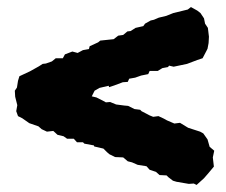

<svg xmlns="http://www.w3.org/2000/svg" viewBox="-20 -524 640 544"><path d="M547 -151 556 -146 568 -129 574 -108 587 -97 583 -78 586 -52 571 -34 558 -19 537 0 529 -4 515 -3 480 -9 470 -12 457 -22 452 -27 432 -28 422 -37 404 -43 395 -53 370 -57 354 -64 342 -67 329 -78 306 -79 290 -87 283 -93 273 -103 247 -109 246 -112 219 -117 215 -121H198L189 -131H170L160 -138L143 -142L131 -153L113 -151L98 -158L89 -166L63 -175L43 -189L31 -195L26 -209L29 -226L23 -250L22 -267L28 -276L31 -295L35 -308L65 -322L90 -336L101 -343L110 -344L127 -350L138 -359H158L164 -370L185 -378L200 -374L215 -382L232 -385L234 -393L258 -404L264 -409L302 -413L315 -423L329 -425L341 -435L350 -436L364 -445L386 -450L391 -457L407 -466L416 -468L430 -474L451 -479L471 -487L512 -497L521 -504L539 -494L548 -487L558 -472L561 -457L569 -445L572 -420L571 -402L568 -386L565 -380L554 -359L539 -354L510 -343L472 -335L459 -338L456 -334L440 -331L427 -323H404L400 -314L380 -310L363 -304L346 -301L342 -292L328 -291L304 -282L289 -277L288 -281L262 -275L248 -267L240 -251L253 -248L271 -239L280 -234L292 -235L309 -228L332 -225L343 -224L361 -215L377 -213L381 -209L404 -197L414 -193L429 -195L444 -188L453 -183L474 -174L490 -176L513 -162Z"/></svg>

Font: Winky Rough Black
Style: Regular
Weight: 900
Designer: Simon Atzbach
Foundry: typofactur
Version: Version 1.206; ttfautohint (v1.8.4.7-5d5b)